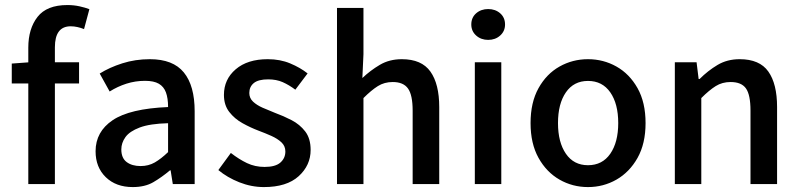

<svg xmlns="http://www.w3.org/2000/svg" viewBox="-20 -740 3214 772"><path d="M93.8 0V-404.3H27.3V-484.4L93.8 -489.3V-548.3Q93.8 -624.5 130.9 -672.1Q168 -719.7 251 -719.7Q276.9 -719.7 299.8 -714.6Q322.8 -709.5 339.4 -703.1L317.9 -623Q304.7 -628.4 291 -631.3Q277.3 -634.3 264.2 -634.3Q200.7 -634.3 200.7 -549.8V-489.7H297.9V-404.3H200.7V0Z M513.7 12.2Q446.3 12.2 405.3 -27.6Q364.3 -67.4 364.3 -131.8Q364.3 -210.4 433.1 -256.8Q502 -303.2 655.8 -309.6Q655.8 -345.2 647.2 -368.4Q638.7 -391.6 618.7 -403.3Q598.6 -415 563 -415Q524.4 -415 488.5 -403.6Q452.6 -392.1 420.9 -372.1L380.9 -444.3Q419.9 -468.8 471.9 -485.4Q523.9 -502 582.5 -502Q675.8 -502 719.2 -448.7Q762.7 -395.5 762.7 -292.5V0H674.8L666 -55.2H663.6Q629.9 -26.9 596.2 -7.3Q562.5 12.2 513.7 12.2ZM545.4 -72.3Q577.1 -72.3 602.5 -86.9Q627.9 -101.6 655.8 -128.4V-244.6Q582.5 -242.7 541.7 -227.3Q501 -211.9 484.4 -188.7Q467.8 -165.5 467.8 -139.2Q467.8 -104.5 489.3 -88.4Q510.7 -72.3 545.4 -72.3Z M1041 12.2Q990.7 12.2 942.1 -7.1Q893.6 -26.4 857.9 -56.2L908.2 -125Q940.9 -99.6 973.1 -84.2Q1005.4 -68.8 1043.9 -68.8Q1087.4 -68.8 1107.4 -86.4Q1127.4 -104 1127.4 -130.9Q1127.4 -152.8 1111.6 -167.7Q1095.7 -182.6 1071 -193.6Q1046.4 -204.6 1020 -214.4Q987.8 -226.6 955.6 -244.4Q923.3 -262.2 901.9 -289.8Q880.4 -317.4 880.4 -358.4Q880.4 -420.9 927.7 -461.4Q975.1 -502 1056.6 -502Q1106.4 -502 1146.7 -485.1Q1187 -468.3 1216.8 -444.8L1167.5 -379.4Q1142.1 -398.4 1116.7 -409.7Q1091.3 -420.9 1058.1 -420.9Q1018.6 -420.9 1000.5 -406Q982.4 -391.1 982.4 -366.2Q982.4 -345.7 997.3 -331.5Q1012.2 -317.4 1035.9 -306.9Q1059.6 -296.4 1085.9 -286.1Q1119.6 -273.9 1152.6 -256.8Q1185.5 -239.7 1207.3 -211.4Q1229 -183.1 1229 -137.2Q1229 -75.2 1180.9 -31.5Q1132.8 12.2 1041 12.2Z M1335 0V-708H1441.4V-522L1437 -426.3Q1468.8 -456.5 1507.1 -479.2Q1545.4 -502 1595.7 -502Q1675.3 -502 1710.7 -452.1Q1746.1 -402.3 1746.1 -309.1V0H1639.2V-294.9Q1639.2 -357.9 1620.6 -384Q1602.1 -410.2 1559.1 -410.2Q1525.4 -410.2 1499.3 -393.8Q1473.1 -377.4 1441.4 -345.7V0Z M1889.2 0V-489.7H1995.6V0ZM1942.9 -579.6Q1914.1 -579.6 1894.5 -597.2Q1875 -614.7 1875 -641.6Q1875 -669.4 1894.5 -686.5Q1914.1 -703.6 1942.9 -703.6Q1971.7 -703.6 1991.2 -686.5Q2010.7 -669.4 2010.7 -641.6Q2010.7 -614.7 1991.2 -597.2Q1971.7 -579.6 1942.9 -579.6Z M2344.2 12.2Q2282.2 12.2 2229.7 -17.8Q2177.2 -47.9 2145.3 -105.2Q2113.3 -162.6 2113.3 -245.1Q2113.3 -328.1 2145.3 -385.5Q2177.2 -442.9 2229.7 -472.4Q2282.2 -502 2344.2 -502Q2406.2 -502 2458.7 -472.4Q2511.2 -442.9 2543.5 -385.5Q2575.7 -328.1 2575.7 -245.1Q2575.7 -162.6 2543.5 -105.2Q2511.2 -47.9 2458.7 -17.8Q2406.2 12.2 2344.2 12.2ZM2344.2 -75.7Q2401.9 -75.7 2433.8 -121.8Q2465.8 -168 2465.8 -245.1Q2465.8 -322.8 2433.8 -368.7Q2401.9 -414.6 2344.2 -414.6Q2287.1 -414.6 2255.4 -368.7Q2223.6 -322.8 2223.6 -245.1Q2223.6 -168 2255.4 -121.8Q2287.1 -75.7 2344.2 -75.7Z M2693.4 0V-489.7H2780.8L2789.1 -422.4H2793Q2826.2 -455.6 2865 -478.8Q2903.8 -502 2954.1 -502Q3034.2 -502 3069.3 -452.4Q3104.5 -402.8 3104.5 -309.6V0H2997.6V-295.4Q2997.6 -358.4 2979.5 -384.3Q2961.4 -410.2 2917.5 -410.2Q2883.8 -410.2 2857.7 -393.8Q2831.5 -377.4 2799.8 -345.7V0Z"/></svg>

Font: Varta Light
Style: Bold
Weight: 700
Version: Version 1.004